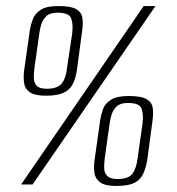

<svg xmlns="http://www.w3.org/2000/svg" viewBox="-20 -611 585 636"><path d="M50 0 456 -591H495L88 0ZM365 5Q329 5 312.5 -6.5Q296 -18 293 -37Q290 -56 293 -79L312 -214Q315 -232 321.5 -250Q328 -268 347.5 -280.5Q367 -293 406 -293Q446 -293 464 -283.5Q482 -274 485.5 -255.5Q489 -237 485 -210L468 -83Q463 -52 453 -32.5Q443 -13 422.5 -4Q402 5 365 5ZM369 -18Q406 -18 419 -36Q432 -54 436 -88L452 -201Q456 -234 448.5 -252Q441 -270 404 -270Q379 -270 367 -259Q355 -248 350 -232.5Q345 -217 343 -201L327 -87Q325 -71 325 -55Q325 -39 335 -28.5Q345 -18 369 -18ZM132 -294Q96 -294 79.5 -305Q63 -316 60 -335Q57 -354 60 -378L79 -512Q82 -530 89 -548Q96 -566 115 -578.5Q134 -591 173 -591Q213 -591 231 -581.5Q249 -572 252.5 -553.5Q256 -535 252 -508L235 -381Q231 -351 220.5 -331.5Q210 -312 189 -303Q168 -294 132 -294ZM135 -317Q171 -317 185 -335Q199 -353 202 -386L219 -499Q223 -532 215.5 -550.5Q208 -569 171 -569Q146 -569 134 -558Q122 -547 117 -531Q112 -515 110 -499L94 -385Q92 -370 92 -354Q92 -338 101 -327.5Q110 -317 135 -317Z"/></svg>

Font: Alumni Sans Thin Light
Style: Italic
Weight: 300
Italic angle: -8°
Version: Version 1.016